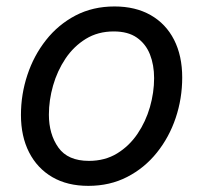

<svg xmlns="http://www.w3.org/2000/svg" viewBox="-20 -573 640 604"><path d="M257.8 11.7Q191.9 11.7 144.5 -15.9Q97.2 -43.5 71.5 -93.8Q45.9 -144 45.9 -211.4Q45.9 -276.4 66.2 -337.4Q86.4 -398.4 124.8 -447Q163.1 -495.6 217.5 -524.2Q272 -552.7 340.3 -552.7Q406.2 -552.7 454.1 -525.4Q502 -498 527.6 -447.8Q553.2 -397.5 553.2 -329.1Q553.2 -263.2 532.7 -202.1Q512.2 -141.1 473.4 -92.8Q434.6 -44.4 380.1 -16.4Q325.7 11.7 257.8 11.7ZM259.8 -66.9Q310.1 -66.9 348.4 -90.3Q386.7 -113.8 412.6 -152.1Q438.5 -190.4 451.7 -236.3Q464.8 -282.2 464.8 -327.1Q464.8 -368.7 451.7 -401.9Q438.5 -435.1 410.6 -454.6Q382.8 -474.1 337.9 -474.1Q288.1 -474.1 250 -450.7Q211.9 -427.2 186 -388.7Q160.2 -350.1 147 -304Q133.8 -257.8 133.8 -212.4Q133.8 -150.9 163.6 -108.9Q193.4 -66.9 259.8 -66.9Z"/></svg>

Font: Adwaita Sans
Style: Italic
Weight: 400
Italic angle: -9.39999°
Designer: Rasmus Andersson
Foundry: rsms
Version: Version 4.001;git-9221beed3